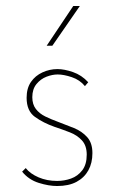

<svg xmlns="http://www.w3.org/2000/svg" viewBox="-20 -614 384 642"><path d="M171 8Q143 8 109.5 -2.5Q76 -13 54 -40L66 -52Q81 -33 109 -21Q137 -9 171 -9Q195 -9 217.5 -17Q240 -25 255 -44.5Q270 -64 270 -97Q270 -127 254 -144.5Q238 -162 213.5 -171.5Q189 -181 162 -190Q125 -203 97 -223Q69 -243 69 -287Q69 -319 83.5 -340Q98 -361 122 -372Q146 -383 172 -383Q195 -383 224 -373Q253 -363 275 -339L264 -326Q247 -347 220 -356Q193 -365 173 -365Q155 -365 135.5 -357.5Q116 -350 102 -333Q88 -316 88 -289Q88 -265 100 -249.5Q112 -234 131.5 -224.5Q151 -215 173 -207Q200 -197 227 -186Q254 -175 271.5 -155.5Q289 -136 289 -102Q289 -69 275.5 -44.5Q262 -20 236 -6Q210 8 171 8ZM247 -594 155 -461H136L225 -594Z"/></svg>

Font: Josefin Sans Thin Thin
Style: Regular
Weight: 250
Version: Version 2.001